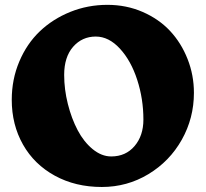

<svg xmlns="http://www.w3.org/2000/svg" viewBox="-20 -743 846 789"><path d="M28.3 -333Q28.3 -417 59.3 -490.2Q90.3 -563.5 143.6 -614.3Q196.8 -665 268.8 -694.1Q340.8 -723.1 421.4 -723.1Q499 -723.1 565.9 -694.1Q632.8 -665 678.7 -616Q724.6 -566.9 750.7 -500.7Q776.9 -434.6 776.9 -361.3Q776.9 -257.8 727.1 -168.9Q677.2 -80.1 589.8 -27.3Q502.4 25.4 398.4 25.4Q290 25.4 205.3 -21Q120.6 -67.4 74.5 -148.9Q28.3 -230.5 28.3 -333ZM437 -100.1Q496.6 -100.1 533 -142.8Q569.3 -185.5 569.3 -251.5Q569.3 -336.4 543.9 -414.8Q518.6 -493.2 472.9 -543Q427.2 -592.8 373.5 -592.8Q317.4 -592.8 280.5 -550.8Q243.7 -508.8 243.7 -435.1Q243.7 -376 258.8 -315.9Q273.9 -255.9 299.1 -208Q324.2 -160.2 360.8 -130.1Q397.5 -100.1 437 -100.1Z"/></svg>

Font: Cooper* ExtraBold
Style: Regular
Weight: 800
Designer: Owen Earl
Foundry: indestructible type*
Version: Version 0.001